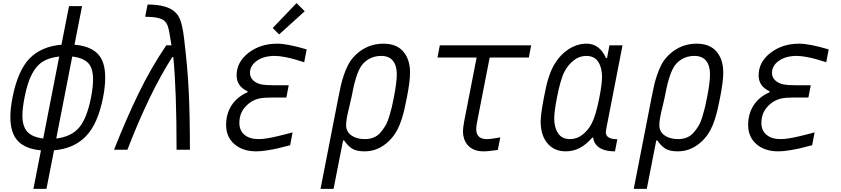

<svg xmlns="http://www.w3.org/2000/svg" viewBox="-20 -956 5373 1226"><path d="M358.1 -595.1Q293.6 -587.9 252.9 -562.5Q212.2 -537.1 183.6 -482.4Q154.9 -427.7 136.7 -333.3Q123 -261.7 123 -220.1Q123 -148.4 154.9 -114.3Q186.8 -80.1 255.9 -71.6ZM339.2 -71.6Q434.2 -82.7 484.4 -140.6Q534.5 -198.6 561.2 -333.3Q574.2 -399.1 574.2 -449.9Q574.2 -521.5 542.6 -554Q511.1 -586.6 441.4 -595.1ZM59.9 -333.3Q93.8 -505.2 168.6 -582.4Q243.5 -659.5 372.4 -670.6L420.6 -916.7H503.9L455.7 -670.6Q554.7 -662.1 603.2 -613.3Q651.7 -564.5 651.7 -461.6Q651.7 -401.7 638 -333.3Q604.8 -164.7 528.6 -85.9Q452.5 -7.2 324.9 3.9L276.7 250H193.4L241.5 3.9Q143.2 -4.6 94.7 -55.3Q46.2 -106.1 46.2 -209Q46.2 -263 59.9 -333.3Z M1086.6 -591.8H1080.1Q933.6 -362.6 793.6 0H708.3Q785.8 -196.6 864.3 -358.4Q942.7 -520.2 1041.7 -666.7H1074.9Q1059.9 -766.3 1051.4 -789.1Q1043.6 -810.5 1030.6 -822.3Q1000.7 -849 906.9 -849L922.5 -927.1Q1050.1 -927.1 1101.6 -875.7Q1124.3 -852.9 1136.1 -813.5Q1147.8 -774.1 1154.9 -714.2Q1178.4 -522.8 1185.5 -367.2Q1192.7 -211.6 1192.7 0H1107.4Q1107.4 -383.5 1086.6 -591.8Z M1559.9 -366.5 1561.2 -373Q1490.9 -404.9 1490.9 -474.6Q1490.9 -559.9 1566.7 -618.5Q1642.6 -677.1 1749.3 -677.1Q1815.8 -677.1 1938.2 -640.6L1922.5 -558.6Q1877.6 -572.3 1856.8 -578.5Q1835.9 -584.6 1799.2 -591.8Q1762.4 -599 1734.4 -599Q1664.1 -599 1620.1 -567.7Q1576.2 -536.5 1576.2 -490.9Q1576.2 -462.2 1596.7 -443Q1617.2 -423.8 1647.8 -417.3Q1676.4 -411.5 1733.1 -411.5H1823.6L1808.6 -333.3H1718.8Q1665.4 -333.3 1637.4 -327.5Q1584 -315.8 1546.2 -273.8Q1508.5 -231.8 1508.5 -171.2Q1508.5 -122.4 1541.3 -95.1Q1574.2 -67.7 1631.5 -67.7Q1643.9 -67.7 1657.6 -69Q1671.2 -70.3 1688.2 -73.2Q1705.1 -76.2 1717.1 -78.5Q1729.2 -80.7 1750.7 -85.9Q1772.1 -91.1 1781.6 -93.4Q1791 -95.7 1816.4 -102.2Q1841.8 -108.7 1848.3 -110.7L1832.7 -28.6Q1779.3 -15 1755.2 -9.1Q1731.1 -3.3 1689.5 3.6Q1647.8 10.4 1616.5 10.4Q1529.3 10.4 1476.6 -35.8Q1423.8 -82 1423.8 -157.6Q1423.8 -229.2 1458.7 -283.2Q1493.5 -337.2 1559.9 -366.5ZM1873.7 -936.2 1925.8 -884.1 1762.4 -736.3 1721.4 -777.3Z M2513.7 -481.8Q2513.7 -537.1 2488.9 -568Q2464.2 -599 2413.4 -599Q2367.2 -599 2330.4 -576.2Q2293.6 -553.4 2274.7 -513.7Q2263 -490.9 2252.9 -457.4Q2242.8 -423.8 2238 -401.7Q2233.1 -379.6 2224 -333.3Q2220.1 -313.2 2210.3 -273.8Q2200.5 -234.4 2195.3 -206.4Q2190.1 -178.4 2190.1 -156.9Q2190.1 -115.2 2223.6 -91.5Q2257.2 -67.7 2309.9 -67.7Q2341.1 -67.7 2366.9 -78.5Q2392.6 -89.2 2410.8 -111Q2429 -132.8 2442.1 -155.3Q2455.1 -177.7 2465.5 -212.6Q2475.9 -247.4 2481.8 -271.8Q2487.6 -296.2 2494.8 -333.3Q2513.7 -429 2513.7 -481.8ZM2428.4 -677.1Q2512.4 -677.1 2555.3 -626.6Q2598.3 -576.2 2598.3 -492.2Q2598.3 -435.5 2578.1 -333.3Q2567.7 -281.9 2561.8 -255.9Q2556 -229.8 2544.3 -193Q2532.6 -156.2 2516.9 -127Q2485 -66.4 2430 -28Q2375 10.4 2307.9 10.4Q2257.2 10.4 2229.8 -6.2Q2202.5 -22.8 2177.1 -59.2H2170.6L2110 250H2026.7L2140.6 -333.3Q2150.4 -382.2 2156.6 -410.2Q2162.8 -438.2 2174.8 -474.3Q2186.8 -510.4 2201.8 -539.7Q2233.1 -600.3 2293.3 -638.7Q2353.5 -677.1 2428.4 -677.1Z M3020.8 -132.2Q3020.8 -67.7 3088.5 -67.7Q3115.2 -67.7 3174.5 -78.8L3158.9 1.3Q3101.6 10.4 3067.1 10.4Q2998 10.4 2962.9 -33.9Q2936.2 -68.4 2936.2 -117.8Q2936.2 -138 2944 -181.6L3023.4 -588.5H2773.4L2788.4 -666.7H3371.7L3356.8 -588.5H3106.8L3027.3 -181.6Q3020.8 -149.1 3020.8 -132.2Z M3848.3 -112Q3848.3 -67.1 3921.9 -67.1L3906.9 10.4Q3830.1 10.4 3794.3 -23.4Q3770.2 -45.6 3768.2 -76.8H3761.7Q3720.1 -30.6 3680 -10.1Q3640 10.4 3591.8 10.4Q3518.9 10.4 3475.6 -41Q3432.3 -92.4 3432.3 -180.3Q3432.3 -224 3453.1 -333.3Q3462.9 -381.5 3467.8 -404.3Q3472.7 -427.1 3483.4 -461.3Q3494.1 -495.4 3507.8 -522.8Q3544.9 -595.7 3602.9 -636.4Q3660.8 -677.1 3725.3 -677.1Q3808.6 -677.1 3849.6 -585.3H3856.1L3871.7 -666.7H3955.1L3851.6 -135.4Q3848.3 -115.9 3848.3 -112ZM3824.2 -466.1Q3824.2 -524.1 3799.8 -561.5Q3775.4 -599 3723.3 -599Q3679.7 -599 3643.6 -570.6Q3607.4 -542.3 3585.3 -500Q3559.2 -451.2 3536.5 -333.3Q3518.9 -242.8 3518.9 -199.2Q3518.9 -141.9 3543.6 -104.8Q3568.4 -67.7 3619.8 -67.7Q3663.4 -67.7 3699.5 -96Q3735.7 -124.3 3757.8 -166.7Q3784.5 -217.4 3807.3 -333.3Q3824.2 -420.6 3824.2 -466.1Z M4513.7 -481.8Q4513.7 -537.1 4488.9 -568Q4464.2 -599 4413.4 -599Q4367.2 -599 4330.4 -576.2Q4293.6 -553.4 4274.7 -513.7Q4263 -490.9 4252.9 -457.4Q4242.8 -423.8 4238 -401.7Q4233.1 -379.6 4224 -333.3Q4220.1 -313.2 4210.3 -273.8Q4200.5 -234.4 4195.3 -206.4Q4190.1 -178.4 4190.1 -156.9Q4190.1 -115.2 4223.6 -91.5Q4257.2 -67.7 4309.9 -67.7Q4341.1 -67.7 4366.9 -78.5Q4392.6 -89.2 4410.8 -111Q4429 -132.8 4442.1 -155.3Q4455.1 -177.7 4465.5 -212.6Q4475.9 -247.4 4481.8 -271.8Q4487.6 -296.2 4494.8 -333.3Q4513.7 -429 4513.7 -481.8ZM4428.4 -677.1Q4512.4 -677.1 4555.3 -626.6Q4598.3 -576.2 4598.3 -492.2Q4598.3 -435.5 4578.1 -333.3Q4567.7 -281.9 4561.8 -255.9Q4556 -229.8 4544.3 -193Q4532.6 -156.2 4516.9 -127Q4485 -66.4 4430 -28Q4375 10.4 4307.9 10.4Q4257.2 10.4 4229.8 -6.2Q4202.5 -22.8 4177.1 -59.2H4170.6L4110 250H4026.7L4140.6 -333.3Q4150.4 -382.2 4156.6 -410.2Q4162.8 -438.2 4174.8 -474.3Q4186.8 -510.4 4201.8 -539.7Q4233.1 -600.3 4293.3 -638.7Q4353.5 -677.1 4428.4 -677.1Z M4893.2 -366.5 4894.5 -373Q4824.2 -404.9 4824.2 -474.6Q4824.2 -559.9 4900.1 -618.5Q4975.9 -677.1 5082.7 -677.1Q5149.1 -677.1 5271.5 -640.6L5255.9 -558.6Q5210.9 -572.3 5190.1 -578.5Q5169.3 -584.6 5132.5 -591.8Q5095.7 -599 5067.7 -599Q4997.4 -599 4953.5 -567.7Q4909.5 -536.5 4909.5 -490.9Q4909.5 -462.2 4930 -443Q4950.5 -423.8 4981.1 -417.3Q5009.8 -411.5 5066.4 -411.5H5156.9L5141.9 -333.3H5052.1Q4998.7 -333.3 4970.7 -327.5Q4917.3 -315.8 4879.6 -273.8Q4841.8 -231.8 4841.8 -171.2Q4841.8 -122.4 4874.7 -95.1Q4907.6 -67.7 4964.8 -67.7Q4977.2 -67.7 4990.9 -69Q5004.6 -70.3 5021.5 -73.2Q5038.4 -76.2 5050.5 -78.5Q5062.5 -80.7 5084 -85.9Q5105.5 -91.1 5114.9 -93.4Q5124.3 -95.7 5149.7 -102.2Q5175.1 -108.7 5181.6 -110.7L5166 -28.6Q5112.6 -15 5088.5 -9.1Q5064.5 -3.3 5022.8 3.6Q4981.1 10.4 4949.9 10.4Q4862.6 10.4 4809.9 -35.8Q4757.2 -82 4757.2 -157.6Q4757.2 -229.2 4792 -283.2Q4826.8 -337.2 4893.2 -366.5Z"/></svg>

Font: Monoid
Style: Italic
Weight: 400
Width: 4
Italic angle: -11°
Monospace: yes
Version: Version 0.61